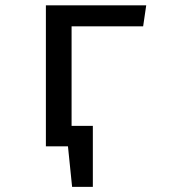

<svg xmlns="http://www.w3.org/2000/svg" viewBox="-20 -561 655 736"><path d="M335.9 -78.5V155.4H256.4L240.5 0H155.9V-540.5H540.5L528.7 -460H254.4V-78.5Z"/></svg>

Font: Fira Code Retina
Style: Regular
Weight: 450
Monospace: yes
Designer: Carrois Corporate, Edenspiekermann AG, Nikita Prokopov
Foundry: Carrois Corporate, Edenspiekermann AG, Nikita Prokopov
Version: Version 6.002